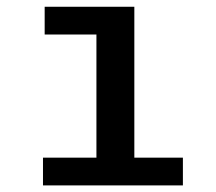

<svg xmlns="http://www.w3.org/2000/svg" viewBox="-20 -562 655 582"><path d="M387.2 -541.5V-84.1H534.4V0H110.3V-84.1H272.3V-457.4H115.4V-541.5Z"/></svg>

Font: Fira Code Medium
Style: Regular
Weight: 500
Designer: Carrois Corporate, Edenspiekermann AG, Nikita Prokopov
Foundry: Carrois Corporate, Edenspiekermann AG, Nikita Prokopov
Version: Version 6.002